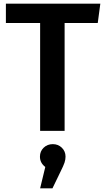

<svg xmlns="http://www.w3.org/2000/svg" viewBox="-20 -711 570 1043"><path d="M511 -586H331V0H198V-586H12V-691H525ZM336 140Q336 156 330.5 172.5Q325 189 309 221L265 312H198L226 196Q197 174 197 140Q197 111 217 91.5Q237 72 267 72Q296 72 316 91.5Q336 111 336 140Z"/></svg>

Font: Fira Sans Medium
Style: Regular
Weight: 500
Designer: bBox Type GmbH & Carrois Corporate GbR & Edenspiekermann AG
Foundry: bBox Type GmbH & Carrois Corporate GbR & Edenspiekermann AG
Version: Version 4.301